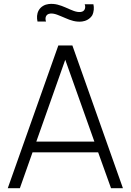

<svg xmlns="http://www.w3.org/2000/svg" viewBox="-20 -989 687 1009"><path d="M221.9 -876C215.6 -891.7 218.8 -915.6 244.8 -917.7C267.7 -919.8 288.5 -908.3 324 -893.8C350 -882.3 379.2 -871.9 411.5 -876C430.2 -878.1 452.1 -888.5 464.6 -908.3C474 -927.1 475 -949 470.8 -966.7H425C431.3 -952.1 428.1 -928.1 403.1 -926C380.2 -924 359.4 -934.4 324 -950C296.9 -961.5 268.8 -971.9 235.4 -967.7C216.7 -965.6 194.8 -955.2 183.3 -934.4C172.9 -915.6 172.9 -894.8 177.1 -876ZM563.5 0H626L360.4 -750H286.5L20.8 0H84.4L151 -188.5H495.8ZM170.8 -244.8 322.9 -675 476 -244.8Z"/></svg>

Font: Manrope3 Light
Style: Regular
Weight: 300
Designer: Mikhail Sharanda
Foundry: Mikhail Sharanda
Version: Version 3.000;PS 003.000;hotconv 1.0.88;makeotf.lib2.5.64775